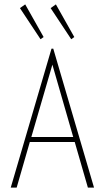

<svg xmlns="http://www.w3.org/2000/svg" viewBox="-20 -856 478 876"><path d="M381 0 321 -208H116L56 0H29L215 -634H223L409 0ZM219 -561 123 -231H314ZM165 -677 71 -819 95 -836 179 -687ZM305 -677 211 -819 235 -836 319 -687Z"/></svg>

Font: Inconsolata SemiCondensed ExtraLight
Style: Regular
Weight: 200
Width: 4
Monospace: yes
Designer: Raph Levien, Cyreal, Brenton Simpson
Foundry: Raph Levien, Cyreal, Google
Version: Version 3.100; ttfautohint (v1.8.4.7-5d5b)